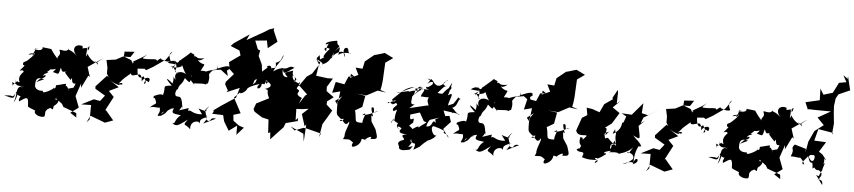

<svg xmlns="http://www.w3.org/2000/svg" viewBox="-52 -1238 7454 1676"><g transform="rotate(5 3675.0 -400.0)"><path d="M298 -256C364 -274 347 -306 322 -282C324 -316 397 -311 351 -318C429 -380 346 -350 352 -349C417 -332 454 -380 404 -324C461 -310 451 -297 470 -368C484 -341 476 -324 523 -341C497 -331 516 -321 564 -268C588 -323 559 -223 610 -242C593 -179 564 -185 603 -205C523 -183 554 -200 557 -169C529 -249 524 -184 527 -229C531 -237 483 -219 441 -211C442 -159 409 -197 425 -187C419 -172 316 -116 333 -153C252 -145 260 -203 259 -190C262 -216 247 -280 334 -255L265 -223ZM755 -454C791 -426 797 -406 785 -440C788 -444 747 -420 690 -508C668 -442 688 -529 682 -556C735 -577 680 -591 690 -535C711 -563 693 -564 718 -567C603 -546 660 -545 640 -573C572 -590 546 -533 600 -483C524 -552 514 -511 528 -554C519 -486 441 -539 445 -518C469 -471 422 -468 435 -441C352 -535 390 -520 352 -525C303 -530 282 -536 298 -526C289 -492 244 -508 217 -504C306 -524 208 -504 238 -519C229 -475 188 -427 232 -469C203 -482 146 -443 208 -463C278 -507 188 -411 148 -386C223 -401 193 -422 139 -384C129 -332 189 -397 113 -310C177 -334 121 -269 185 -314C164 -328 91 -263 123 -211C89 -215 51 -171 66 -171C46 -244 72 -173 106 -200C110 -252 77 -165 90 -242C70 -170 124 -176 150 -180C85 -161 118 -117 86 -31C126 -85 102 -158 164 -179C92 -142 92 -82 71 -83C41 -59 119 -98 -1 -84C94 -59 80 -61 96 -115C150 -61 149 -121 131 -64C170 -67 116 -89 132 -43C201 -89 211 -97 213 -5C240 14 295 25 277 30C270 66 343 83 364 69C375 28 357 36 383 5C484 -51 470 -68 476 -86C414 -91 416 -68 363 -32L432 2L449 -99L507 -54L522 -28L638 15L642 54L586 17L656 -34L619 -132L658 -246L660 -208L715 -319L729 -309L702 -395L836 -485L778 -440Z M1067 -513 1002 -512 941 -480 861 -469 875 -403V-350L893 -323L877 -332L785 -232L786 -211L875 -158L836 -108L781 -118L674 -64L761 -66L760 60L734 88L765 28L895 77L965 51L893 -34L886 -28L952 -153L905 -202L988 -242L885 -310C957 -260 1010 -252 991 -271C1026 -251 1030 -298 983 -273C1028 -320 988 -291 1084 -372C1086 -341 1122 -363 1161 -369C1187 -359 1180 -301 1185 -312C1201 -352 1274 -363 1244 -308C1240 -307 1212 -343 1204 -291C1222 -295 1228 -304 1196 -356C1153 -318 1138 -365 1138 -418L1198 -422L1213 -411L1272 -445L1377 -518L1429 -592C1424 -588 1386 -574 1420 -508C1398 -492 1352 -512 1334 -519C1346 -541 1278 -490 1299 -482C1311 -534 1264 -502 1180 -509C1174 -532 1144 -477 1212 -551C1169 -509 1051 -464 1103 -468C1071 -447 1017 -412 1124 -398L1076 -487L1009 -513L1012 -556L1099 -562Z M1778 -31 1758 -104C1751 -86 1746 -109 1791 -146C1749 -89 1772 -133 1767 -100C1684 -111 1682 -146 1733 -70C1631 -59 1638 -121 1594 -76C1585 -66 1610 -58 1612 -114C1522 -80 1492 -86 1502 -56C1580 -129 1553 -175 1557 -98C1547 -209 1532 -205 1502 -206C1460 -213 1507 -300 1502 -260C1510 -322 1534 -301 1556 -372C1601 -337 1603 -313 1614 -403C1624 -391 1586 -359 1614 -354C1610 -347 1680 -297 1627 -332C1728 -337 1709 -339 1743 -332C1759 -346 1730 -333 1761 -343C1785 -440 1735 -397 1793 -461L1862 -472L1928 -422L1916 -469C1975 -508 1907 -474 1934 -482C1946 -519 1913 -514 1822 -475C1817 -490 1859 -440 1825 -507C1843 -453 1827 -483 1735 -445C1776 -418 1741 -457 1688 -447C1738 -544 1712 -479 1657 -536C1650 -573 1640 -504 1712 -559C1626 -542 1655 -575 1618 -568C1634 -593 1590 -585 1591 -601C1558 -567 1504 -527 1507 -525C1484 -525 1495 -472 1452 -521C1510 -430 1427 -424 1494 -409C1464 -405 1444 -494 1438 -442C1490 -503 1443 -479 1395 -492C1475 -553 1491 -461 1420 -460C1509 -443 1543 -490 1513 -476C1531 -490 1519 -471 1562 -407C1522 -436 1447 -420 1477 -350C1421 -402 1474 -390 1453 -315C1391 -369 1380 -360 1448 -296C1355 -286 1404 -289 1378 -205C1371 -228 1277 -188 1300 -180C1292 -151 1353 -212 1301 -194C1346 -101 1322 -146 1270 -85C1298 -115 1384 -72 1348 -113C1399 -49 1302 -12 1380 -26C1387 -50 1355 -50 1464 -91C1380 -74 1392 -33 1357 -22C1442 -43 1407 -90 1485 -101C1454 -47 1497 -55 1550 -45C1495 -6 1511 39 1479 30C1523 59 1532 45 1615 -13C1565 51 1593 20 1642 70C1627 -1 1712 -21 1719 13C1721 -23 1717 -25 1795 -57C1757 -31 1781 -109 1778 -23C1824 2 1794 -56 1857 -42L1750 10Z M2255 -860 2215 -835 2063 -749 2087 -801 1956 -713 1930 -686 2010 -653 2023 -611 1928 -544 1938 -484 1980 -444 1915 -370 1911 -348 1940 -296 1927 -280 2041 -328 2016 -240 1893 -159 1830 -114 1831 -99 1820 -82 1917 -79 1930 -26 1977 53 2047 2V87L2050 79L2107 15L2062 0L2011 -38L2006 -89L2068 -108L1998 -240L2048 -290C2041 -267 2098 -297 2108 -329C2127 -353 2231 -385 2209 -375C2164 -325 2229 -323 2229 -380C2258 -385 2250 -359 2261 -411C2295 -421 2273 -353 2257 -409C2311 -398 2337 -361 2260 -338C2310 -331 2266 -331 2304 -260L2195 -205L2177 -154L2187 -133L2258 -88L2315 -75L2322 43L2340 35L2345 96L2403 33L2452 -19L2467 -57L2571 -84L2570 -111L2551 -89L2549 -188L2586 -284C2612 -286 2533 -298 2551 -330C2584 -378 2490 -337 2572 -411C2541 -365 2559 -462 2561 -409C2545 -415 2487 -426 2492 -478C2559 -432 2510 -441 2500 -414C2544 -481 2476 -452 2493 -519C2412 -493 2412 -495 2449 -458C2414 -451 2394 -480 2403 -527C2409 -472 2423 -492 2501 -544C2451 -571 2449 -515 2388 -535C2405 -516 2402 -553 2318 -497C2355 -580 2395 -602 2398 -649C2377 -612 2389 -593 2335 -574C2349 -510 2316 -536 2301 -520C2297 -571 2237 -523 2270 -528C2190 -464 2221 -472 2188 -460C2170 -460 2204 -399 2152 -369L2165 -408L2227 -445L2215 -548L2181 -620L2190 -669L2169 -677L2140 -751L2241 -761L2254 -695L2334 -758L2292 -855L2296 -873Z M2711 -675C2701 -652 2666 -650 2710 -614C2704 -616 2735 -625 2713 -591C2733 -549 2745 -543 2685 -637C2772 -603 2737 -585 2737 -595C2804 -613 2820 -675 2833 -709C2825 -640 2802 -655 2809 -655C2855 -721 2932 -752 2931 -674C2887 -767 2956 -768 2952 -746C2961 -752 2948 -711 2982 -708C2997 -710 2910 -727 2873 -690C2885 -782 2889 -763 2840 -721C2912 -801 2852 -743 2854 -812C2854 -813 2745 -799 2756 -771C2822 -790 2764 -801 2764 -713C2736 -728 2746 -756 2795 -736C2724 -661 2741 -641 2777 -674L2717 -636ZM2550 0 2625 -29 2656 -25 2781 7 2768 40 2787 -75 2838 -160 2862 -201 2809 -249 2810 -277 2865 -318 2799 -366 2797 -403 2844 -480 2796 -479 2696 -492 2711 -587 2659 -507 2615 -478 2556 -394 2632 -322 2617 -313 2537 -188 2601 -191 2656 -199 2601 -148 2634 -44 2647 -61 2638 92 2629 22 2514 -31Z M3031 -513 2978 -509 2948 -439 2871 -453 2848 -356 2918 -374 2903 -257 2880 -287 2938 -333 2902 -280C2903 -192 2899 -174 2918 -158C2951 -133 2933 -124 3003 -154C2930 -193 3003 -109 2934 -118C2963 -158 2980 -50 3017 -118C3032 -108 2982 -27 2989 14C3024 -17 3002 -29 2978 39C3026 39 3025 27 3068 61C3060 69 3046 112 3086 93C3130 75 3139 37 3140 22C3182 26 3205 49 3171 29C3166 20 3243 -27 3216 16C3289 17 3275 1 3253 -71L3212 -136L3206 -190C3242 -159 3197 -223 3203 -259C3250 -270 3194 -186 3264 -233C3202 -211 3214 -199 3126 -184C3182 -232 3130 -157 3134 -118C3049 -114 3086 -132 3059 -227L3063 -222L3121 -256L3139 -355L3059 -367L3148 -359L3242 -409L3318 -399L3266 -417L3273 -450L3279 -499L3287 -658L3353 -704L3276 -742L3199 -719L3187 -717L3108 -653L3094 -588L3033 -593L3063 -531L2984 -496L2975 -404L2998 -535Z M3574 -317C3518 -311 3557 -360 3544 -408C3512 -361 3570 -371 3570 -457C3600 -453 3685 -494 3599 -460C3692 -467 3620 -424 3623 -390C3631 -398 3712 -368 3707 -420C3657 -338 3706 -350 3693 -295C3683 -281 3744 -259 3735 -299L3739 -309L3684 -318L3530 -281ZM3772 -173C3731 -213 3758 -133 3692 -135C3702 -197 3752 -218 3698 -191C3704 -164 3656 -153 3626 -118C3632 -148 3572 -98 3574 -102C3538 -142 3529 -114 3575 -158C3591 -245 3539 -130 3544 -226L3626 -251L3667 -178L3692 -171L3722 -196L3850 -238L3830 -287L3951 -270L3963 -262C3999 -261 3954 -253 3916 -308C3885 -235 3947 -286 3903 -317C3954 -332 3944 -400 3973 -399C3928 -407 3975 -442 3910 -352C3951 -378 3923 -354 3865 -334C3867 -376 3925 -471 3858 -422C3858 -437 3868 -441 3886 -539C3888 -533 3830 -458 3877 -474C3898 -512 3859 -499 3809 -432C3746 -421 3737 -486 3705 -378C3795 -453 3812 -510 3844 -499C3825 -500 3775 -517 3843 -549C3845 -569 3816 -512 3778 -499C3729 -489 3736 -539 3665 -553C3705 -525 3694 -546 3728 -522C3688 -560 3711 -564 3667 -501C3709 -553 3756 -515 3670 -475C3682 -493 3630 -465 3690 -458C3612 -450 3652 -481 3550 -392C3643 -482 3616 -510 3616 -439C3652 -508 3549 -464 3602 -431C3584 -460 3457 -401 3523 -417C3515 -437 3514 -427 3408 -406C3436 -401 3438 -417 3562 -470C3478 -454 3458 -424 3375 -344C3379 -306 3429 -371 3399 -329C3364 -333 3332 -288 3341 -319C3350 -313 3389 -320 3376 -301C3368 -354 3349 -273 3409 -315C3457 -300 3361 -274 3397 -243C3449 -273 3414 -262 3411 -177C3431 -169 3360 -141 3435 -186C3351 -148 3397 -118 3391 -164C3431 -189 3376 -164 3444 -142C3424 -108 3448 -97 3466 -85C3411 -126 3471 -114 3479 -96C3445 -69 3471 -47 3534 -54C3454 -39 3512 -23 3509 -2C3422 25 3481 54 3470 70C3481 104 3546 83 3567 79C3604 28 3588 53 3551 57C3610 -22 3550 38 3570 -14C3582 58 3630 -21 3597 78C3709 7 3606 84 3686 11C3643 34 3691 13 3711 -11C3792 -42 3742 -48 3748 -62C3726 -37 3751 -4 3794 -77C3769 -25 3717 -135 3756 -143C3839 -120 3864 -109 3847 -98C3848 -80 3888 -92 3894 -51L3841 -126L3903 -193L3886 -244L3830 -237L3765 -203Z M4434 -31 4414 -104C4407 -86 4402 -109 4447 -146C4405 -89 4428 -133 4423 -100C4340 -111 4338 -146 4389 -70C4287 -59 4294 -121 4250 -76C4241 -66 4266 -58 4268 -114C4178 -80 4148 -86 4158 -56C4236 -129 4209 -175 4213 -98C4203 -209 4188 -205 4158 -206C4116 -213 4163 -300 4158 -260C4166 -322 4190 -301 4212 -372C4257 -337 4259 -313 4270 -403C4280 -391 4242 -359 4270 -354C4266 -347 4336 -297 4283 -332C4384 -337 4365 -339 4399 -332C4415 -346 4386 -333 4417 -343C4441 -440 4391 -397 4449 -461L4518 -472L4584 -422L4572 -469C4631 -508 4563 -474 4590 -482C4602 -519 4569 -514 4478 -475C4473 -490 4515 -440 4481 -507C4499 -453 4483 -483 4391 -445C4432 -418 4397 -457 4344 -447C4394 -544 4368 -479 4313 -536C4306 -573 4296 -504 4368 -559C4282 -542 4311 -575 4274 -568C4290 -593 4246 -585 4247 -601C4214 -567 4160 -527 4163 -525C4140 -525 4151 -472 4108 -521C4166 -430 4083 -424 4150 -409C4120 -405 4100 -494 4094 -442C4146 -503 4099 -479 4051 -492C4131 -553 4147 -461 4076 -460C4165 -443 4199 -490 4169 -476C4187 -490 4175 -471 4218 -407C4178 -436 4103 -420 4133 -350C4077 -402 4130 -390 4109 -315C4047 -369 4036 -360 4104 -296C4011 -286 4060 -289 4034 -205C4027 -228 3933 -188 3956 -180C3948 -151 4009 -212 3957 -194C4002 -101 3978 -146 3926 -85C3954 -115 4040 -72 4004 -113C4055 -49 3958 -12 4036 -26C4043 -50 4011 -50 4120 -91C4036 -74 4048 -33 4013 -22C4098 -43 4063 -90 4141 -101C4110 -47 4153 -55 4206 -45C4151 -6 4167 39 4135 30C4179 59 4188 45 4271 -13C4221 51 4249 20 4298 70C4283 -1 4368 -21 4375 13C4377 -23 4373 -25 4451 -57C4413 -31 4437 -109 4434 -23C4480 2 4450 -56 4513 -42L4406 10Z M4711 -513 4658 -509 4628 -439 4551 -453 4528 -356 4598 -374 4583 -257 4560 -287 4618 -333 4582 -280C4583 -192 4579 -174 4598 -158C4631 -133 4613 -124 4683 -154C4610 -193 4683 -109 4614 -118C4643 -158 4660 -50 4697 -118C4712 -108 4662 -27 4669 14C4704 -17 4682 -29 4658 39C4706 39 4705 27 4748 61C4740 69 4726 112 4766 93C4810 75 4819 37 4820 22C4862 26 4885 49 4851 29C4846 20 4923 -27 4896 16C4969 17 4955 1 4933 -71L4892 -136L4886 -190C4922 -159 4877 -223 4883 -259C4930 -270 4874 -186 4944 -233C4882 -211 4894 -199 4806 -184C4862 -232 4810 -157 4814 -118C4729 -114 4766 -132 4739 -227L4743 -222L4801 -256L4819 -355L4739 -367L4828 -359L4922 -409L4998 -399L4946 -417L4953 -450L4959 -499L4967 -658L5033 -704L4956 -742L4879 -719L4867 -717L4788 -653L4774 -588L4713 -593L4743 -531L4664 -496L4655 -404L4678 -535Z M5294 -513 5223 -464 5188 -390 5122 -413 5073 -420 5084 -356 5039 -328 4999 -214C5015 -150 5104 -196 5092 -171C5034 -108 5088 -157 5041 -160C5020 -80 5075 -91 5045 -72C5050 -72 5044 -9 5052 -54C5076 -61 5051 -71 5017 -51C5037 -9 5104 -59 5069 14C5129 35 5164 27 5207 28C5174 44 5180 71 5209 36C5220 32 5153 13 5200 9C5196 19 5215 17 5277 -31C5255 -66 5260 12 5260 -42C5246 -47 5355 -81 5299 -49C5307 -49 5385 -63 5387 -40C5378 -48 5457 -52 5507 -110C5464 -37 5468 -54 5458 -65C5523 -58 5522 -16 5511 -5C5485 18 5455 42 5429 41C5538 -9 5526 45 5509 39C5596 14 5539 -53 5521 23C5520 -86 5560 -135 5567 -141C5593 -167 5521 -111 5577 -125C5550 -175 5541 -166 5498 -215C5572 -177 5561 -182 5538 -301L5590 -351L5554 -325L5574 -377L5706 -457L5612 -401L5556 -414L5563 -502L5470 -393L5381 -398L5424 -374C5397 -295 5399 -313 5393 -321C5392 -286 5379 -244 5319 -212C5331 -261 5349 -259 5334 -235C5372 -233 5321 -220 5348 -225C5334 -126 5384 -148 5317 -112C5326 -99 5296 -45 5310 -115C5357 -140 5325 -190 5359 -110C5268 -164 5296 -187 5257 -166C5235 -228 5259 -210 5289 -231C5247 -192 5256 -169 5263 -251C5266 -257 5192 -285 5197 -223L5304 -302L5363 -398L5299 -442L5364 -506L5331 -480L5334 -577L5327 -612L5330 -598L5290 -526Z M5970 -513 5905 -512 5844 -480 5764 -469 5778 -403V-350L5796 -323L5780 -332L5688 -232L5689 -211L5778 -158L5739 -108L5684 -118L5577 -64L5664 -66L5663 60L5637 88L5668 28L5798 77L5868 51L5796 -34L5789 -28L5855 -153L5808 -202L5891 -242L5788 -310C5860 -260 5913 -252 5894 -271C5929 -251 5933 -298 5886 -273C5931 -320 5891 -291 5987 -372C5989 -341 6025 -363 6064 -369C6090 -359 6083 -301 6088 -312C6104 -352 6177 -363 6147 -308C6143 -307 6115 -343 6107 -291C6125 -295 6131 -304 6099 -356C6056 -318 6041 -365 6041 -418L6101 -422L6116 -411L6175 -445L6280 -518L6332 -592C6327 -588 6289 -574 6323 -508C6301 -492 6255 -512 6237 -519C6249 -541 6181 -490 6202 -482C6214 -534 6167 -502 6083 -509C6077 -532 6047 -477 6115 -551C6072 -509 5954 -464 6006 -468C5974 -447 5920 -412 6027 -398L5979 -487L5912 -513L5915 -556L6002 -562Z M6466 -256C6532 -274 6515 -306 6490 -282C6492 -316 6565 -311 6519 -318C6597 -380 6514 -350 6520 -349C6585 -332 6622 -380 6572 -324C6629 -310 6619 -297 6638 -368C6652 -341 6644 -324 6691 -341C6665 -331 6684 -321 6732 -268C6756 -323 6727 -223 6778 -242C6761 -179 6732 -185 6771 -205C6691 -183 6722 -200 6725 -169C6697 -249 6692 -184 6695 -229C6699 -237 6651 -219 6609 -211C6610 -159 6577 -197 6593 -187C6587 -172 6484 -116 6501 -153C6420 -145 6428 -203 6427 -190C6430 -216 6415 -280 6502 -255L6433 -223ZM6923 -454C6959 -426 6965 -406 6953 -440C6956 -444 6915 -420 6858 -508C6836 -442 6856 -529 6850 -556C6903 -577 6848 -591 6858 -535C6879 -563 6861 -564 6886 -567C6771 -546 6828 -545 6808 -573C6740 -590 6714 -533 6768 -483C6692 -552 6682 -511 6696 -554C6687 -486 6609 -539 6613 -518C6637 -471 6590 -468 6603 -441C6520 -535 6558 -520 6520 -525C6471 -530 6450 -536 6466 -526C6457 -492 6412 -508 6385 -504C6474 -524 6376 -504 6406 -519C6397 -475 6356 -427 6400 -469C6371 -482 6314 -443 6376 -463C6446 -507 6356 -411 6316 -386C6391 -401 6361 -422 6307 -384C6297 -332 6357 -397 6281 -310C6345 -334 6289 -269 6353 -314C6332 -328 6259 -263 6291 -211C6257 -215 6219 -171 6234 -171C6214 -244 6240 -173 6274 -200C6278 -252 6245 -165 6258 -242C6238 -170 6292 -176 6318 -180C6253 -161 6286 -117 6254 -31C6294 -85 6270 -158 6332 -179C6260 -142 6260 -82 6239 -83C6209 -59 6287 -98 6167 -84C6262 -59 6248 -61 6264 -115C6318 -61 6317 -121 6299 -64C6338 -67 6284 -89 6300 -43C6369 -89 6379 -97 6381 -5C6408 14 6463 25 6445 30C6438 66 6511 83 6532 69C6543 28 6525 36 6551 5C6652 -51 6638 -68 6644 -86C6582 -91 6584 -68 6531 -32L6600 2L6617 -99L6675 -54L6690 -28L6806 15L6810 54L6754 17L6824 -34L6787 -132L6826 -246L6828 -208L6883 -319L6897 -309L6870 -395L7004 -485L6946 -440Z M7143 0C7142 -7 7195 -108 7165 -47C7194 -160 7206 -136 7175 -107C7190 -178 7154 -168 7196 -144L7158 -193L7126 -214L7181 -302L7077 -307L7104 -410L7234 -388L7226 -373L7235 -470L7226 -558L7222 -622L7231 -690L7252 -727L7351 -771L7321 -894V-869L7280 -898L7312 -839L7248 -828L7202 -737L7122 -713L7091 -764L7094 -662L6971 -634L7000 -566V-576L7059 -574L7200 -573L7088 -510L7146 -450H7150L7071 -390L7026 -293L7009 -195L7011 -228L6911 -258C6868 -210 6921 -232 6884 -152C6958 -153 6944 -138 6980 -153C6950 -145 6974 -161 7009 -92C6961 -96 7017 -137 7036 -168C7051 -118 7055 -102 7097 -117C7061 -116 7006 -186 7080 -180C7107 -184 7087 -108 7071 -134C7095 -53 7069 -55 7097 -73C7132 -28 7127 -80 7166 -26C7156 15 7186 -48 7137 40C7159 1 7159 42 7121 24C7139 34 7185 15 7179 74L7119 -10Z"/></g></svg>

Font: Hussar Lance
Style: Italic
Weight: 700
Foundry: Cannot Into Space Fonts, PlusOne Fonts
Version: Version 2.27